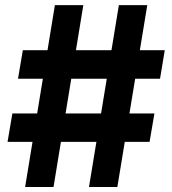

<svg xmlns="http://www.w3.org/2000/svg" viewBox="-20 -748 690 768"><path d="M335.9 0 455.5 -727.5H569.1L449.4 0ZM10.2 -180.5 29.5 -294.1H597.7L578.3 -180.5ZM80.5 0 199.6 -727.5H313.3L194.1 0ZM52 -433 71.3 -547.1H639.1L620.1 -433Z"/></svg>

Font: Inter
Style: Regular
Weight: 400
Designer: Rasmus Andersson
Foundry: rsms
Version: Version 4.000;git-8c9346024